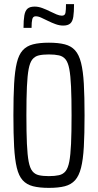

<svg xmlns="http://www.w3.org/2000/svg" viewBox="-20 -903 475 931"><path d="M217 8Q171 8 140 0Q109 -8 90 -29Q71 -50 61.5 -89.5Q52 -129 48.5 -191Q45 -253 45 -344Q45 -435 48.5 -497Q52 -559 61.5 -598.5Q71 -638 90 -659Q109 -680 140 -688Q171 -696 217 -696Q263 -696 294 -688Q325 -680 344 -659Q363 -638 373 -598.5Q383 -559 386.5 -497Q390 -435 390 -344Q390 -253 386.5 -191Q383 -129 373 -89.5Q363 -50 344 -29Q325 -8 294.5 0Q264 8 217 8ZM217 -49Q246 -49 266 -53.5Q286 -58 298 -73Q310 -88 316 -119.5Q322 -151 324.5 -205.5Q327 -260 327 -344Q327 -428 324.5 -482.5Q322 -537 316 -568.5Q310 -600 298 -615Q286 -630 266 -634.5Q246 -639 217 -639Q188 -639 168.5 -634.5Q149 -630 137 -615Q125 -600 119 -568.5Q113 -537 110.5 -482.5Q108 -428 108 -344Q108 -260 110.5 -205.5Q113 -151 119 -119.5Q125 -88 137 -73Q149 -58 168.5 -53.5Q188 -49 217 -49ZM94 -768Q94 -805 98 -828Q102 -851 113.5 -861Q125 -871 148 -871Q166 -871 185 -864Q204 -857 224 -847Q240 -839 254.5 -833Q269 -827 280 -827Q295 -827 297.5 -841Q300 -855 300 -883H339Q339 -845 335.5 -822Q332 -799 320.5 -789Q309 -779 286 -779Q269 -779 250.5 -785.5Q232 -792 212 -802Q195 -810 180.5 -817Q166 -824 153 -824Q140 -824 136.5 -810Q133 -796 133 -768Z"/></svg>

Font: Saira ExtraCondensed
Style: Regular
Weight: 400
Width: 2
Designer: Hector Gatti with collaboration of the Omnibus-Type team
Foundry: Omnibus-Type
Version: Version 1.101